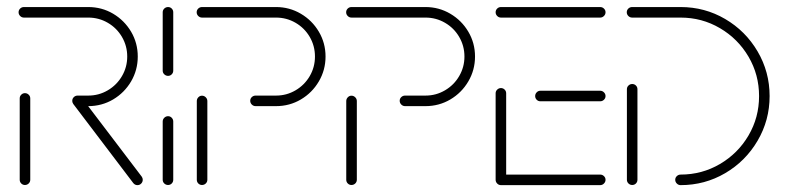

<svg xmlns="http://www.w3.org/2000/svg" viewBox="-20 -539 2287 559"><path d="M52.6 -0.4Q46.3 -0.4 41.9 -4.8Q37.4 -9.3 37.4 -15.6V-252.6Q37.4 -258.9 41.9 -263.3Q46.3 -267.8 52.6 -267.8Q58.9 -267.8 63.5 -263.3Q68.1 -258.9 68.1 -252.6V-15.6Q68.1 -9.3 63.5 -4.8Q58.9 -0.4 52.6 -0.4ZM395.6 -15.6Q395.6 -9.3 391.1 -4.6Q386.7 0 380 0Q373 0 368.1 -5.9L193.3 -236.3Q190.4 -240.7 190.4 -245.2Q190.4 -251.5 195 -256.1Q199.6 -260.7 205.9 -260.7Q213.7 -260.7 218.1 -254.4L392.6 -24.8Q395.6 -20.7 395.6 -15.6ZM190.4 -245.6Q190.4 -251.9 195 -256.3Q199.6 -260.7 205.9 -260.7H237Q267.8 -260.7 293.9 -276.1Q320 -291.5 335.2 -317.6Q350.4 -343.7 350.4 -374.4Q350.4 -405.2 335.2 -431.3Q320 -457.4 293.9 -472.6Q267.8 -487.8 237 -487.8H49.6Q43.3 -487.8 38.7 -492.4Q34.1 -497 34.1 -503.3Q34.1 -509.6 38.7 -514.1Q43.3 -518.5 49.6 -518.5H237Q276.3 -518.5 309.3 -499.1Q342.2 -479.6 361.7 -446.7Q381.1 -413.7 381.1 -374.4Q381.1 -335.2 361.7 -302Q342.2 -268.9 309.3 -249.4Q276.3 -230 237 -230H205.9Q199.6 -230 195 -234.6Q190.4 -239.3 190.4 -245.6Z M469.3 -0.4Q463 -0.4 458.3 -4.8Q453.7 -9.3 453.7 -15.6V-185.2Q453.7 -191.5 458.3 -196.1Q463 -200.7 469.3 -200.7Q475.6 -200.7 480 -196.1Q484.4 -191.5 484.4 -185.2V-15.6Q484.4 -9.3 480 -4.8Q475.6 -0.4 469.3 -0.4ZM469.3 -318.1Q463 -318.1 458.3 -322.6Q453.7 -327 453.7 -333.3V-503.3Q453.7 -509.6 458.3 -514.1Q463 -518.5 469.3 -518.5Q475.6 -518.5 480 -514.1Q484.4 -509.6 484.4 -503.3V-333.3Q484.4 -327 480 -322.6Q475.6 -318.1 469.3 -318.1Z M568.1 -0.4Q561.9 -0.4 557.4 -4.8Q553 -9.3 553 -15.6V-244.8Q553 -251.1 557.4 -255.7Q561.9 -260.4 568.1 -260.4Q574.4 -260.4 579.1 -255.7Q583.7 -251.1 583.7 -244.8V-15.6Q583.7 -9.3 579.1 -4.8Q574.4 -0.4 568.1 -0.4ZM708.5 -245.6Q708.5 -251.9 713.1 -256.3Q717.8 -260.7 724.1 -260.7H783.7Q814.4 -260.7 840.6 -276.1Q866.7 -291.5 881.9 -317.6Q897 -343.7 897 -374.4Q897 -405.2 881.9 -431.3Q866.7 -457.4 840.6 -472.6Q814.4 -487.8 783.7 -487.8H568.1Q561.9 -487.8 557.2 -492.4Q552.6 -497 552.6 -503.3Q552.6 -509.6 557.2 -514.1Q561.9 -518.5 568.1 -518.5H783.7Q822.6 -518.5 855.7 -499.1Q888.9 -479.6 908.3 -446.7Q927.8 -413.7 927.8 -374.4Q927.8 -335.2 908.3 -302Q888.9 -268.9 855.9 -249.4Q823 -230 783.7 -230H724.1Q717.8 -230 713.1 -234.6Q708.5 -239.3 708.5 -245.6Z M1003.3 -0.4Q997 -0.4 992.6 -4.8Q988.1 -9.3 988.1 -15.6V-244.8Q988.1 -251.1 992.6 -255.7Q997 -260.4 1003.3 -260.4Q1009.6 -260.4 1014.3 -255.7Q1018.9 -251.1 1018.9 -244.8V-15.6Q1018.9 -9.3 1014.3 -4.8Q1009.6 -0.4 1003.3 -0.4ZM1143.7 -245.6Q1143.7 -251.9 1148.3 -256.3Q1153 -260.7 1159.3 -260.7H1218.9Q1249.6 -260.7 1275.7 -276.1Q1301.9 -291.5 1317 -317.6Q1332.2 -343.7 1332.2 -374.4Q1332.2 -405.2 1317 -431.3Q1301.9 -457.4 1275.7 -472.6Q1249.6 -487.8 1218.9 -487.8H1003.3Q997 -487.8 992.4 -492.4Q987.8 -497 987.8 -503.3Q987.8 -509.6 992.4 -514.1Q997 -518.5 1003.3 -518.5H1218.9Q1257.8 -518.5 1290.9 -499.1Q1324.1 -479.6 1343.5 -446.7Q1363 -413.7 1363 -374.4Q1363 -335.2 1343.5 -302Q1324.1 -268.9 1291.1 -249.4Q1258.1 -230 1218.9 -230H1159.3Q1153 -230 1148.3 -234.6Q1143.7 -239.3 1143.7 -245.6Z M1423 -15.9V-267.4Q1423 -273.7 1427.6 -278.1Q1432.2 -282.6 1438.5 -282.6Q1444.8 -282.6 1449.3 -278.1Q1453.7 -273.7 1453.7 -267.4V-15.9ZM1743 -15.6Q1743 -9.3 1738.3 -4.6Q1733.7 0 1727.4 0H1438.5Q1432.2 0 1427.6 -4.6Q1423 -9.3 1423 -15.6Q1423 -21.9 1427.6 -26.3Q1432.2 -30.7 1438.5 -30.7H1727.4Q1733.7 -30.7 1738.3 -26.3Q1743 -21.9 1743 -15.6ZM1538.1 -259.3Q1538.1 -265.6 1542.6 -270.2Q1547 -274.8 1553.3 -274.8H1727.4Q1733.7 -274.8 1738.3 -270.2Q1743 -265.6 1743 -259.3Q1743 -253 1738.3 -248.5Q1733.7 -244.1 1727.4 -244.1H1553.3Q1547 -244.1 1542.6 -248.5Q1538.1 -253 1538.1 -259.3ZM1423 -503.3Q1423 -509.6 1427.6 -514.1Q1432.2 -518.5 1438.5 -518.5H1727.4Q1733.7 -518.5 1738.3 -514.1Q1743 -509.6 1743 -503.3Q1743 -497 1738.3 -492.4Q1733.7 -487.8 1727.4 -487.8H1438.5Q1432.2 -487.8 1427.6 -492.4Q1423 -497 1423 -503.3Z M1820.7 -294.4Q1827 -294.4 1831.5 -290Q1835.9 -285.6 1835.9 -279.3V-15.6Q1835.9 -9.3 1831.5 -4.8Q1827 -0.4 1820.7 -0.4Q1814.4 -0.4 1809.8 -4.8Q1805.2 -9.3 1805.2 -15.6V-279.3Q1805.2 -285.6 1809.8 -290Q1814.4 -294.4 1820.7 -294.4ZM1945.9 -15.6Q1945.9 -21.9 1950.6 -26.3Q1955.2 -30.7 1961.5 -30.7Q2023.7 -30.7 2076.1 -61.5Q2128.5 -92.2 2159.3 -144.6Q2190 -197 2190 -259.3Q2190 -321.5 2159.3 -373.9Q2128.5 -426.3 2076.1 -457Q2023.7 -487.8 1961.5 -487.8H1820.4Q1814.1 -487.8 1809.4 -492.4Q1804.8 -497 1804.8 -503.3Q1804.8 -509.6 1809.4 -514.1Q1814.1 -518.5 1820.4 -518.5H1961.5Q2031.9 -518.5 2091.3 -483.7Q2150.7 -448.9 2185.7 -389.3Q2220.7 -329.6 2220.7 -259.3Q2220.7 -188.9 2185.7 -129.3Q2150.7 -69.6 2091.3 -34.8Q2031.9 0 1961.5 0Q1955.2 0 1950.6 -4.6Q1945.9 -9.3 1945.9 -15.6Z"/></svg>

Font: 26F Galaxy Hebrew Ultra Light
Style: Regular
Weight: 200
Designer: C₂₉H₂₅N₃O₅
Version: Version 1.000